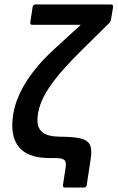

<svg xmlns="http://www.w3.org/2000/svg" viewBox="-20 -703 523 854"><path d="M269.1 131.1Q258.3 131.1 260.1 119.9L272.1 40.6Q275.7 16.4 265.7 8.2Q255.6 0 227.9 0H201.3Q115.8 0 75.2 -37.5Q34.6 -75 34.6 -143.7Q34.6 -202.6 56.7 -260.6Q78.8 -318.6 121.4 -375.7Q164.1 -432.9 225 -487.9L339.2 -592.6H123.7Q113.2 -592.6 114.9 -603.7L125.1 -671.9Q127.5 -683 137.4 -683H472.9Q485 -683 483 -671.2L473.5 -615Q473.1 -610.7 471.1 -607.5Q469.1 -604.2 466 -600.5L347.1 -483.4Q298.3 -435.5 260.9 -393.2Q223.5 -350.8 198 -312.6Q172.4 -274.3 159.5 -238.3Q146.6 -202.3 146.6 -167.4Q146.6 -131.5 170.4 -113.4Q194.2 -95.3 247.7 -95Q306.9 -94.6 338.4 -87.2Q370 -79.7 380.2 -58.2Q390.3 -36.6 383 6.3L365.8 119.9Q364.5 131.1 352.7 131.1Z"/></svg>

Font: Sofia Sans Semi Condensed
Style: Italic
Weight: 400
Italic angle: -9°
Designer: Botio Nikoltchev, Ani Petrova
Foundry: lettersoup
Version: Version 4.101